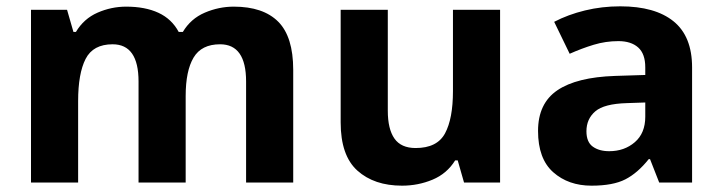

<svg xmlns="http://www.w3.org/2000/svg" viewBox="-20 -577 2283 607"><path d="M719 -556Q812 -556 859.5 -508.5Q907 -461 907 -356V0H758V-319.4Q758 -437 675.8 -437Q617 -437 592 -395Q567 -353 567 -273.5V0H418V-319.4Q418 -437 336 -437Q274.3 -437 250.6 -390.7Q227 -344.4 227 -257.4V0H78V-546H192L212.2 -476H220Q245 -518 288.5 -537Q332 -556 378.7 -556Q439 -556 481 -536.5Q523 -517 545 -476H558Q583 -518 627.5 -537Q672 -556 719 -556Z M1561 -546V0H1447L1427 -70H1419Q1393 -28 1347.5 -9Q1302 10 1251 10Q1163 10 1110 -37.5Q1057 -85 1057 -190V-546H1206V-227Q1206 -169 1227 -139Q1248 -109 1294 -109Q1362 -109 1387 -155.5Q1412 -202 1412 -289V-546Z M1941 -557Q2051 -557 2109.5 -509.5Q2168 -462 2168 -364V0H2064L2035 -74H2031Q1996 -30 1957 -10Q1918 10 1850 10Q1777 10 1729 -32.5Q1681 -75 1681 -163Q1681 -250 1742 -291.5Q1803 -333 1925 -337L2020 -340V-364Q2020 -407 1997.5 -427Q1975 -447 1935 -447Q1895 -447 1857 -435.5Q1819 -424 1781 -407L1732 -508Q1776 -531 1829.5 -544Q1883 -557 1941 -557ZM1962 -251Q1890 -249 1862 -225Q1834 -201 1834 -162Q1834 -128 1854 -113.5Q1874 -99 1906 -99Q1954 -99 1987 -127.5Q2020 -156 2020 -208V-253Z"/></svg>

Font: Noto Naskh Arabic
Style: Regular
Weight: 400
Designer: Monotype Design Team, David Williams, Mohamad Dakak and Nizar Qandah
Foundry: Monotype Imaging Inc.
Version: Version 2.013